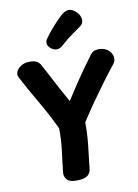

<svg xmlns="http://www.w3.org/2000/svg" viewBox="-111 -1128 870 1213"><g transform="rotate(-10 324.0 -522.0)"><path d="M32 -693Q22 -712 31.5 -731.5Q41 -751 63.5 -764.5Q86 -778 116 -778Q149 -778 165 -767.5Q181 -757 189 -740Q202 -716 218 -685.5Q234 -655 251 -623Q268 -591 283 -563Q298 -535 309.5 -515Q321 -495 324 -489Q362 -548 391.5 -592.5Q421 -637 448.5 -675.5Q476 -714 506 -754Q516 -767 528 -773.5Q540 -780 561 -780Q596 -780 618.5 -762Q641 -744 646.5 -719Q652 -694 637 -674Q596 -622 557 -569.5Q518 -517 479 -461.5Q440 -406 397 -340Q398 -262 389 -186.5Q380 -111 373 -45Q370 -17 349 -2Q328 13 279 13Q237 14 219 -5.5Q201 -25 204 -51Q211 -118 220 -186Q229 -254 228 -331Q180 -432 129.5 -517.5Q79 -603 32 -693ZM300 -825Q281 -825 262 -840.5Q243 -856 243 -876Q243 -885 246 -892Q249 -899 254 -905Q269 -927 291.5 -953.5Q314 -980 336.5 -1003.5Q359 -1027 374 -1039Q384 -1047 395 -1052Q406 -1057 417 -1057Q434 -1057 451 -1045Q468 -1033 479 -1016Q490 -999 490 -980Q490 -957 471 -943Q456 -932 416.5 -904.5Q377 -877 338 -841Q321 -825 300 -825Z"/></g></svg>

Font: Playpen Sans Arabic
Style: Bold
Weight: 700
Version: Version 2.000